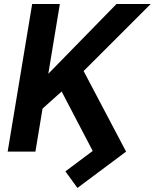

<svg xmlns="http://www.w3.org/2000/svg" viewBox="-20 -747 763 946"><path d="M274.9 -727.3H138.5L17.8 0H154.5L189.6 -212L283.7 -296.2L436.8 -3.2L302.2 97.3L361.5 179L601.2 0L392 -397L722.7 -727.3H554L218 -383.5Z"/></svg>

Font: Margiela Sans Semi Bold
Style: Italic
Weight: 600
Italic angle: -9.39999°
Designer: Stefan Endress, Andreas Faust
Version: Version 1.100;FEAKit 1.0